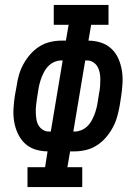

<svg xmlns="http://www.w3.org/2000/svg" viewBox="-20 -755 540 775"><path d="M91 0V-80H162L172 -144Q146 -144 121.5 -152Q97 -160 79.5 -177Q62 -194 51.5 -217Q41 -240 37 -265Q33 -290 34.5 -316.5Q36 -343 40 -369L47 -407Q50 -430 56.5 -452.5Q63 -475 74.5 -496Q86 -517 102 -535.5Q118 -554 138.5 -567Q159 -580 182 -585.5Q205 -591 228 -591H246L257 -655H197V-735H418V-655H348L337 -591Q363 -591 387.5 -583Q412 -575 430 -558Q448 -541 458 -518Q468 -495 472 -470Q476 -445 474.5 -418.5Q473 -392 469 -366L463 -328Q459 -305 452.5 -282.5Q446 -260 434.5 -239Q423 -218 407 -199.5Q391 -181 370.5 -168Q350 -155 327 -149.5Q304 -144 281 -144H263L252 -80H312V0ZM178 -224H185L233 -511H228Q215 -511 202 -506Q189 -501 178.5 -491.5Q168 -482 161 -470Q154 -458 149 -445.5Q144 -433 140.5 -420Q137 -407 135 -394L129 -356Q127 -342 125.5 -328Q124 -314 124.5 -300.5Q125 -287 127 -273.5Q129 -260 135.5 -249Q142 -238 153 -231Q164 -224 178 -224ZM276 -224H281Q294 -224 307 -229Q320 -234 330.5 -243.5Q341 -253 348 -265Q355 -277 360 -289.5Q365 -302 368.5 -315Q372 -328 374 -341L380 -379Q383 -393 384 -407Q385 -421 385 -434.5Q385 -448 382.5 -461.5Q380 -475 373.5 -486Q367 -497 356 -504Q345 -511 331 -511H324Z"/></svg>

Font: Iosevka Slab Medium
Style: Italic
Weight: 500
Italic angle: -9°
Monospace: yes
Designer: Belleve Invis
Foundry: Belleve Invis
Version: Version 11.1.0; ttfautohint (v1.8.3)